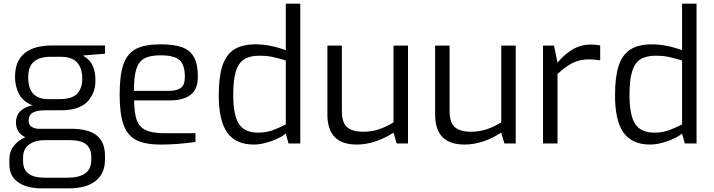

<svg xmlns="http://www.w3.org/2000/svg" viewBox="-20 -783 3895 1048"><path d="M553 -490 433 -480Q453 -467 466.5 -453.5Q480 -440 490.5 -412.5Q501 -385 501 -343Q501 -273 456 -227Q411 -181 312 -181H227Q182 -181 159 -168Q136 -155 136 -124Q136 -102 152.5 -91Q169 -80 192 -80H369Q462 -80 507.5 -44Q553 -8 553 67V89Q553 163 502.5 204Q452 245 356 245H207Q126 245 78.5 211.5Q31 178 31 113V89Q31 45 55 14Q79 -17 118 -34Q93 -46 80 -66.5Q67 -87 67 -113Q67 -189 157 -208Q105 -229 83.5 -270.5Q62 -312 62 -363Q62 -535 268 -535H553ZM429 -352Q429 -473 313 -473H256Q196 -473 165 -446.5Q134 -420 134 -359Q134 -242 244 -242H304Q374 -242 401.5 -272Q429 -302 429 -352ZM221 -18Q173 -18 139.5 5.5Q106 29 106 76V98Q106 187 225 187H349Q411 187 444.5 163.5Q478 140 478 92V72Q478 29 451 5.5Q424 -18 359 -18Z M633 -268Q633 -375 654.5 -434Q676 -493 724 -517Q772 -541 857 -541Q930 -541 974 -525Q1018 -509 1039 -470.5Q1060 -432 1060 -364Q1060 -296 1020.5 -265.5Q981 -235 908 -235H712Q713 -166 726 -128.5Q739 -91 774 -73.5Q809 -56 875 -56H1047V-8Q993 -1 951 2.5Q909 6 856 6Q770 6 722.5 -19Q675 -44 654 -103Q633 -162 633 -268ZM901 -287Q947 -287 968 -304Q989 -321 989 -363Q989 -430 959.5 -455.5Q930 -481 857 -481Q799 -481 768 -464Q737 -447 724 -406Q711 -365 711 -287Z M1174 -263Q1174 -363 1194 -424Q1214 -485 1258 -513Q1302 -541 1376 -541Q1452 -541 1540 -509V-763H1619V0H1555L1540 -54Q1516 -33 1463 -13.5Q1410 6 1366 6Q1267 6 1220.5 -59Q1174 -124 1174 -263ZM1540 -104V-453Q1493 -467 1463.5 -473Q1434 -479 1397 -479Q1344 -479 1313 -459.5Q1282 -440 1267.5 -394Q1253 -348 1253 -266Q1253 -154 1284 -106.5Q1315 -59 1389 -59Q1431 -59 1466.5 -71.5Q1502 -84 1540 -104Z M1767 -158V-534H1846V-178Q1846 -114 1874.5 -89Q1903 -64 1962 -64Q2007 -64 2046 -76.5Q2085 -89 2128 -115V-534H2207V0H2145L2128 -59Q2026 6 1927 6Q1767 6 1767 -158Z M2355 -158V-534H2434V-178Q2434 -114 2462.5 -89Q2491 -64 2550 -64Q2595 -64 2634 -76.5Q2673 -89 2716 -115V-534H2795V0H2733L2716 -59Q2614 6 2515 6Q2355 6 2355 -158Z M2944 -534H3004L3023 -441Q3062 -488 3107 -514Q3152 -540 3206 -540Q3233 -540 3256 -535V-454Q3211 -459 3198 -459Q3145 -459 3106.5 -440Q3068 -421 3023 -379V0H2944Z M3337 -263Q3337 -363 3357 -424Q3377 -485 3421 -513Q3465 -541 3539 -541Q3615 -541 3703 -509V-763H3782V0H3718L3703 -54Q3679 -33 3626 -13.5Q3573 6 3529 6Q3430 6 3383.5 -59Q3337 -124 3337 -263ZM3703 -104V-453Q3656 -467 3626.5 -473Q3597 -479 3560 -479Q3507 -479 3476 -459.5Q3445 -440 3430.5 -394Q3416 -348 3416 -266Q3416 -154 3447 -106.5Q3478 -59 3552 -59Q3594 -59 3629.5 -71.5Q3665 -84 3703 -104Z"/></svg>

Font: Exo
Style: Regular
Weight: 400
Designer: Natanael Gama
Foundry: Natanael Gama
Version: Version 1.500; ttfautohint (v1.6)